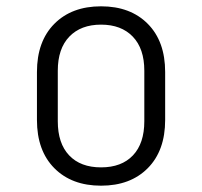

<svg xmlns="http://www.w3.org/2000/svg" viewBox="-20 -579 640 608"><path d="M300 9Q207 9 152 -46.5Q97 -102 97 -199V-351Q97 -448 152 -503.5Q207 -559 300 -559Q393 -559 448 -503.5Q503 -448 503 -351V-199Q503 -102 448 -46.5Q393 9 300 9ZM300 -49Q365 -49 401 -87Q437 -125 437 -195V-355Q437 -425 400.5 -463Q364 -501 300 -501Q236 -501 199.5 -463Q163 -425 163 -355V-195Q163 -125 199 -87Q235 -49 300 -49Z"/></svg>

Font: JetBrains Mono NL ExtraLight
Style: Regular
Weight: 200
Designer: Philipp Nurullin, Konstantin Bulenkov
Foundry: JetBrains
Version: Version 2.304; ttfautohint (v1.8.4.7-5d5b)